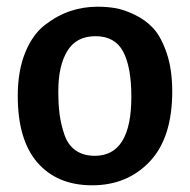

<svg xmlns="http://www.w3.org/2000/svg" viewBox="-20 -538 568 573"><path d="M263 -73Q372 -73 372 -249Q372 -338 347.5 -384Q323 -430 265 -430Q208 -430 181 -386Q154 -342 154 -266Q154 -226 158 -196Q162 -166 172.5 -135.5Q183 -105 206 -89Q229 -73 263 -73ZM33 -252Q33 -326 55 -380.5Q77 -435 114 -463.5Q151 -492 190 -505Q229 -518 271 -518Q298 -518 323 -514Q348 -510 381 -494.5Q414 -479 437.5 -453.5Q461 -428 477.5 -379.5Q494 -331 494 -265Q494 -127 427 -56Q360 15 255 15Q151 15 92 -52.5Q33 -120 33 -252Z"/></svg>

Font: Bree Serif
Style: Regular
Weight: 400
Designer: Veronika Burian, Jos Scaglione
Foundry: TypeTogether
Version: Version 1.001